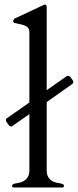

<svg xmlns="http://www.w3.org/2000/svg" viewBox="-20 -823 342 843"><path d="M36 -271 109 -322V-74C109 -39 85 -23 56 -19C47 -18 33 -15 33 -8C33 -3 35 -1 38 0H256C259 -1 261 -3 261 -8C261 -15 247 -18 238 -19C208 -23 185 -39 185 -74V-375L297 -454C300 -456 302 -459 302 -463C302 -466 301 -468 299 -471L289 -485C287 -487 284 -489 281 -490H276C275 -489 273 -489 272 -488L185 -427V-792C185 -799 182 -803 177 -803C175 -803 170 -801 169 -800L45 -742C42 -740 40 -738 40 -736C38 -735 38 -733 38 -732C38 -729 38 -726 40 -725C40 -724 42 -723 44 -722C70 -715 109 -715 109 -683V-373L12 -305C8 -303 6 -300 6 -296C6 -294 7 -291 8 -288L19 -273C21 -270 24 -269 27 -268H32C33 -269 35 -270 36 -271Z"/></svg>

Font: fbb
Style: Regular
Weight: 400
Designer: David J. Perry, Michael Sharpe
Version: Version 1.045